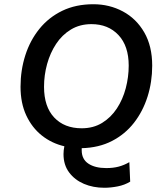

<svg xmlns="http://www.w3.org/2000/svg" viewBox="-20 -690 779 907"><path d="M473 197Q420 197 376.5 178.5Q333 160 306.5 124.5Q280 89 280 38Q280 20 284 1Q224 -13 177.5 -50Q131 -87 104 -145Q77 -203 77 -280Q77 -358 99.5 -428.5Q122 -499 166 -553.5Q210 -608 274 -639Q338 -670 421 -670Q497 -670 560.5 -636Q624 -602 661.5 -537Q699 -472 699 -380Q699 -303 677 -233.5Q655 -164 613 -110Q571 -56 509 -24Q447 8 366 10Q366 15 366 20Q366 62 397.5 83Q429 104 482 104Q515 104 541 97Q567 90 591 76L595 168Q569 184 536 190.5Q503 197 473 197ZM366 -84Q421 -84 462.5 -109.5Q504 -135 532 -177.5Q560 -220 574 -273Q588 -326 588 -380Q588 -473 539.5 -524.5Q491 -576 412 -576Q357 -576 315 -550.5Q273 -525 245 -482.5Q217 -440 202.5 -387.5Q188 -335 188 -280Q188 -186 236 -135Q284 -84 366 -84Z"/></svg>

Font: Work Sans Medium
Style: Italic
Weight: 500
Italic angle: -13°
Designer: Wei Huang
Foundry: Wei Huang
Version: Version 2.012; ttfautohint (v1.8.3)